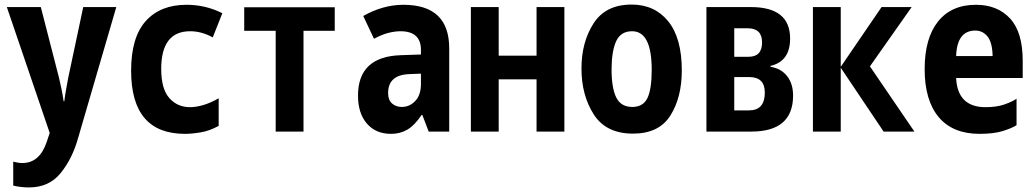

<svg xmlns="http://www.w3.org/2000/svg" viewBox="-20 -577 4540 842"><path d="M322 30 490 -546H345L279 -235Q275 -213 270 -185.5Q265 -158 262 -133H259Q255 -162 249.5 -187.5Q244 -213 239 -235L159 -546H10L198 6L185 45Q154 138 78 138Q61 138 38 132V237Q73 245 107 245Q195 245 246 182Q297 119 322 30Z M939 -25V-146Q902 -125 870.5 -116Q839 -107 813 -107Q758 -107 722.5 -147Q687 -187 687 -275Q687 -440 814 -440Q864 -440 913 -413L955 -519Q882 -556 798 -556Q683 -556 619 -484.5Q555 -413 555 -267Q555 10 791 10Q821 10 860 3.5Q899 -3 939 -25Z M1311 0V-442H1448V-545H1051V-442H1189V0Z M1682 -169Q1682 -249 1776 -252L1826 -254V-209Q1826 -160 1801 -134Q1776 -108 1742 -108Q1717 -108 1699.5 -123Q1682 -138 1682 -169ZM1829 -73H1832L1860 0H1950V-365Q1950 -556 1749 -556Q1660 -556 1573 -507L1620 -407Q1658 -427 1686 -433.5Q1714 -440 1736 -440Q1826 -440 1826 -358V-338L1738 -335Q1550 -329 1550 -158Q1550 -80 1589 -35Q1628 10 1695 10Q1735 10 1766.5 -8.5Q1798 -27 1829 -73Z M2167 0V-229H2333V0H2455V-546H2333V-333H2167V-546H2045V0Z M2970 -268Q2970 -410 2910.5 -483.5Q2851 -557 2750 -557Q2636 -557 2583 -474.5Q2530 -392 2530 -277Q2530 -159 2584 -75Q2638 9 2756 9Q2870 9 2920 -70.5Q2970 -150 2970 -268ZM2662 -272Q2662 -352 2682 -396Q2702 -440 2752 -440Q2838 -440 2838 -271Q2838 -185 2819 -146.5Q2800 -108 2753 -108Q2703 -108 2682.5 -149.5Q2662 -191 2662 -272Z M3275 0Q3458 0 3458 -158Q3458 -210 3431.5 -243.5Q3405 -277 3359 -284V-288Q3445 -308 3445 -408Q3445 -546 3273 -546H3078V0ZM3200 -453H3259Q3322 -453 3322 -391Q3322 -328 3263 -328H3200ZM3200 -239H3266Q3334 -239 3334 -171Q3334 -93 3265 -93H3200Z M3667 0V-280L3855 0H3990L3795 -286L3978 -546H3846L3667 -284V-546H3545V0Z M4438 -28V-144Q4419 -131 4385 -119Q4351 -107 4302 -107Q4179 -107 4173 -235H4465V-311Q4465 -436 4409.5 -496Q4354 -556 4260 -556Q4152 -556 4093.5 -482.5Q4035 -409 4035 -274Q4035 -137 4096.5 -63.5Q4158 10 4276 10Q4338 10 4378 -2.5Q4418 -15 4438 -28ZM4257 -443Q4290 -443 4311 -416.5Q4332 -390 4333 -331H4173Q4177 -443 4257 -443Z"/></svg>

Font: Noto Sans Mono UI Condensed
Style: Bold
Weight: 700
Width: 3
Designer: Monotype Design team
Foundry: Monotype Imaging Inc.
Version: 1.000